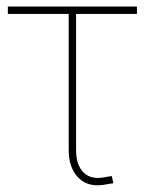

<svg xmlns="http://www.w3.org/2000/svg" viewBox="-20 -559 440 584"><path d="M302.2 2Q249 12.2 219 -17.8Q189 -47.9 189 -102.5V-516.6H3.9V-539.1H396.5V-516.6H211.4V-102.5Q211.4 -56.2 234.6 -33.9Q257.8 -11.7 298.8 -20Q304.2 -21 309.8 -22Q315.4 -22.9 320.3 -23.4L324.7 -1.5Q319.3 -1 313.5 0Q307.6 1 302.2 2Z"/></svg>

Font: Inter 18pt Thin
Style: Regular
Weight: 250
Designer: Rasmus Andersson
Foundry: rsms
Version: Version 4.001;git-66647c0bb